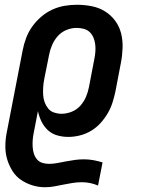

<svg xmlns="http://www.w3.org/2000/svg" viewBox="-20 -562 590 805"><path d="M169 223Q141 223 115.5 215Q90 207 68.5 192.5Q47 178 33 156Q19 134 11 109Q3 84 2.5 56Q2 28 7 0L75 -351Q80 -377 89.5 -402.5Q99 -428 115 -450.5Q131 -473 152.5 -491.5Q174 -510 199 -521.5Q224 -533 250 -537.5Q276 -542 302 -542Q334 -542 364.5 -536Q395 -530 420 -514.5Q445 -499 462.5 -475.5Q480 -452 487.5 -423Q495 -394 494 -362Q493 -330 487 -299L464 -179Q459 -155 451.5 -131.5Q444 -108 431 -86Q418 -64 400.5 -45Q383 -26 361 -13Q339 0 314.5 6Q290 12 267 12Q242 12 219.5 5.5Q197 -1 180.5 -16.5Q164 -32 154 -52.5Q144 -73 139 -96L121 -3Q118 12 117 26.5Q116 41 117 55Q118 69 122 82Q126 95 134.5 105.5Q143 116 156.5 120.5Q170 125 185 125Q203 125 221 121.5Q239 118 257.5 114.5Q276 111 294.5 108.5Q313 106 331 106Q352 106 371.5 109.5Q391 113 410 119L391 216Q375 209 358 205.5Q341 202 323 202Q304 202 284.5 205Q265 208 246 212Q227 216 207.5 219.5Q188 223 169 223ZM238 -85Q259 -85 280.5 -93.5Q302 -102 317 -119Q332 -136 340.5 -156Q349 -176 353 -197L376 -317Q379 -332 380 -347.5Q381 -363 379 -377.5Q377 -392 371.5 -405Q366 -418 356 -427.5Q346 -437 331.5 -441Q317 -445 301 -445Q280 -445 259 -436.5Q238 -428 223 -411.5Q208 -395 199 -374.5Q190 -354 186 -333L165 -228Q162 -212 161 -195.5Q160 -179 161 -163Q162 -147 167.5 -132.5Q173 -118 182.5 -106.5Q192 -95 207 -90Q222 -85 238 -85Z"/></svg>

Font: Lode
Style: Bold Italic
Weight: 700
Italic angle: -11°
Monospace: yes
Designer: Belleve Invis
Foundry: Belleve Invis
Version: Version 29.2.0; ttfautohint (v1.8.3)